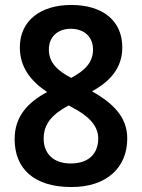

<svg xmlns="http://www.w3.org/2000/svg" viewBox="-20 -744 572 774"><path d="M267 -724C145 -724 60 -662 60 -553C60 -473 104 -417 170 -373C92 -331 39 -275 39 -183C39 -64 117 10 268 10C410 10 493 -68 493 -186C493 -276 431 -330 351 -376C424 -416 473 -470 473 -553C473 -663 391 -724 267 -724ZM265 -628C318 -628 355 -597 355 -544C355 -490 319 -458 267 -430C214 -458 177 -490 177 -544C177 -597 214 -628 265 -628ZM156 -185C156 -245 191 -284 257 -319L273 -310C334 -278 376 -239 376 -186C376 -125 338 -85 265 -85C193 -85 156 -127 156 -185Z"/></svg>

Font: Noto Sans Myanmar UI SemiCondensed SemiBold
Style: Regular
Weight: 600
Width: 4
Designer: Monotype Design Team
Foundry: Monotype Imaging Inc.
Version: Version 2.103